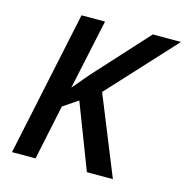

<svg xmlns="http://www.w3.org/2000/svg" viewBox="-105 -814 886 913"><g transform="rotate(15 337.5 -357.0)"><path d="M530.8 0H402.8L279.8 -319.8L207 -271L149.9 0H34.2L185.1 -713.9H300.8L227.1 -369.1L295.9 -450.2L536.1 -713.9H674.8L374 -387.2Z"/></g></svg>

Font: TypoPRO Open Sans
Style: Italic
Weight: 600
Italic angle: -12°
Foundry: Ascender Corporation
Version: Version 1.10